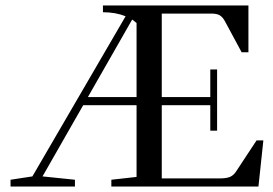

<svg xmlns="http://www.w3.org/2000/svg" viewBox="-20 -683 999 703"><path d="M18.6 0V-24.9L98.6 -37.1L439.9 -623.5Q403.3 -638.2 356.9 -638.2V-663.1H889.6V-491.7H864.7L803.7 -605Q794.9 -621.1 784.2 -627.2Q773.4 -633.3 753.4 -633.3H572.3V-327.6H750V-428.7H774.9V-204.6H750V-297.9H572.3V-29.8H785.6Q809.6 -29.8 822.8 -35.6Q835.9 -41.5 845.7 -57.1L919.4 -168.9H944.3L926.3 0H387.7V-24.9L480 -35.2V-297.9H284.7L135.7 -37.1L254.4 -24.9V0ZM480 -598.6Q471.7 -606 463.9 -611.3L301.8 -327.6H480Z"/></svg>

Font: Elstob
Style: Regular
Weight: 400
Designer: Peter S. Baker
Version: Version 1.015